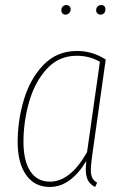

<svg xmlns="http://www.w3.org/2000/svg" viewBox="-20 -731 500 761"><path d="M399 -495 345 -112Q340 -74 340 -57Q340 -38 345.5 -26.5Q351 -15 365 -7L357 10Q337 0 328.5 -16.5Q320 -33 320 -61Q320 -69 322 -93Q293 -44 256.5 -17Q220 10 177 10Q117 10 83.5 -37.5Q50 -85 50 -168Q50 -254 75 -337Q100 -420 153 -474.5Q206 -529 285 -529Q347 -529 399 -495ZM73 -169Q73 -94 100 -52.5Q127 -11 178 -11Q259 -11 325 -128L376 -486Q335 -510 284 -510Q213 -510 165.5 -458Q118 -406 95.5 -327.5Q73 -249 73 -169ZM223 -690Q223 -699 228.5 -705Q234 -711 243 -711Q250 -711 255 -706.5Q260 -702 260 -694Q260 -685 254 -679Q248 -673 239 -673Q232 -673 227.5 -678Q223 -683 223 -690ZM361 -690Q361 -699 366.5 -705Q372 -711 382 -711Q389 -711 393.5 -706.5Q398 -702 398 -694Q398 -685 392.5 -679Q387 -673 378 -673Q371 -673 366 -678Q361 -683 361 -690Z"/></svg>

Font: Fira Sans Extra Condensed Thin
Style: Italic
Weight: 250
Width: 3
Italic angle: -8°
Designer: Carrois Corporate & Edenspiekermann AG
Foundry: Carrois Corporate GbR & Edenspiekermann AG
Version: Version 4.203